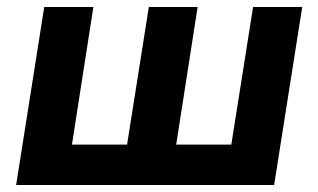

<svg xmlns="http://www.w3.org/2000/svg" viewBox="-20 -527 906 547"><path d="M26 0 106 -507H246L185 -115H342L404 -507H543L482 -115H639L701 -507H841L761 0Z"/></svg>

Font: Winston
Style: Bold Italic
Weight: 700
Italic angle: -9°
Designer: Original fonts by Vernon Adams / Changes by Cristiano Sobral
Foundry: Original fonts by Vernon Adams / Changes by Cristiano Sobral
Version: Version 2.503;July 17, 2020;FontCreator 13.0.0.2655 64-bit